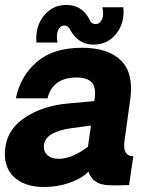

<svg xmlns="http://www.w3.org/2000/svg" viewBox="-22 -747 619 775"><path d="M125 -575.2Q120.1 -641.1 155.5 -684.1Q190.9 -727.1 245.1 -727.1Q309.1 -727.1 338.9 -668.9Q345.7 -649.9 363.8 -649.9Q381.8 -649.9 389.9 -668.9Q397.9 -688 391.1 -717.8H476.1Q481.9 -653.8 447 -610.4Q412.1 -566.9 355 -566.9Q294.9 -566.9 262.2 -625Q253.4 -644 237.8 -644Q220.7 -644 212.4 -624.5Q204.1 -605 210 -575.2ZM155.8 7.8Q74.7 7.8 31.7 -35.2Q-11.2 -78.1 0 -155.8Q11.2 -229 81.5 -274.4Q151.9 -319.8 250 -329.1L358.9 -338.9L359.9 -348.1Q366.7 -394 348.4 -414.1Q330.1 -434.1 288.1 -434.1Q189.9 -434.1 169.9 -350.1H42Q60.1 -439 126 -496.6Q191.9 -554.2 309.1 -554.2Q414.1 -554.2 466.1 -503.2Q518.1 -452.1 503.9 -347.2Q500 -319.3 492.4 -264.2Q484.9 -209 481 -182.1Q471.2 -116.2 516.1 -116.2L499 0Q494.1 0 480.5 0.5Q466.8 1 459 1Q458 1 445.6 1Q433.1 1 429.9 1Q426.8 1 415.8 0.5Q404.8 0 400.9 -1Q397 -2 387.5 -3.9Q377.9 -5.9 374 -8.5Q370.1 -11.2 362.5 -15.6Q355 -20 351.1 -25.4Q347.2 -30.8 342.5 -37.8Q337.9 -44.9 335 -54.2Q308.1 -26.4 259 -9.3Q210 7.8 155.8 7.8ZM213.9 -106Q269 -106 333 -154.8L345.2 -240.2L269 -230Q164.1 -215.8 155.8 -165Q151.9 -138.2 168 -122.1Q184.1 -106 213.9 -106Z"/></svg>

Font: Oakes Grotesk
Style: Bold Italic
Weight: 700
Designer: Samuel Oakes
Foundry: Samuel Oakes
Version: Version 1.0 | wf-rip DC20170320